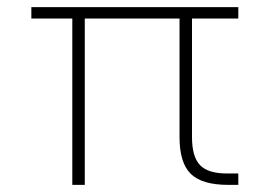

<svg xmlns="http://www.w3.org/2000/svg" viewBox="-20 -519 757 539"><path d="M519 -467V-134Q519 -79 541.5 -55.5Q564 -32 617 -32H649V0H621Q547 0 515.5 -31Q484 -62 484 -134V-467H218V0H183V-467H68V-499H649V-467Z"/></svg>

Font: Bai Jamjuree ExtraLight
Style: Regular
Weight: 275
Designer: Katatrad Aksorn Co.,Ltd.
Foundry: Cadson Demak Co.,Ltd.
Version: Version 1.000; ttfautohint (v1.6)